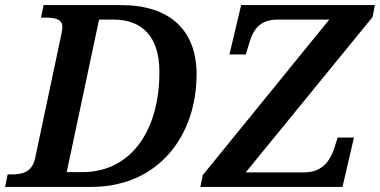

<svg xmlns="http://www.w3.org/2000/svg" viewBox="-43 -734 1492 754"><path d="M-23 0H315C582 0 729 -204 729 -442C729 -619 620 -714 433 -714H128L118 -665H131C170 -665 202 -660 202 -629C202 -621 200 -608 197 -595L95 -113C83 -57 44 -49 1 -49H-13ZM744 0H1302L1347 -194H1283L1271 -156C1250 -89 1212 -57 1151 -57H922L1420 -667L1429 -714H904L858 -520H922L938 -572C955 -627 986 -657 1046 -657H1250L753 -46ZM280 -58H219L346 -657H403C513 -657 583 -593 583 -451C583 -220 471 -58 280 -58Z"/></svg>

Font: Noto Serif SemiBold
Style: Italic
Weight: 600
Italic angle: -12°
Designer: Monotype Design Team
Foundry: Monotype Imaging Inc.
Version: Version 2.014